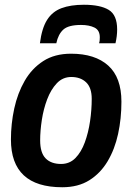

<svg xmlns="http://www.w3.org/2000/svg" viewBox="-20 -778 570 808"><path d="M242 10Q26 10 26 -191Q26 -257 40 -321.5Q54 -386 84 -438Q114 -490 162 -521Q210 -552 279 -552Q380 -552 435.5 -502Q491 -452 491 -350Q491 -279 477 -214.5Q463 -150 433 -99.5Q403 -49 356 -19.5Q309 10 242 10ZM237 -88Q273 -88 297.5 -113Q322 -138 337 -179Q352 -220 359 -268Q366 -316 366 -362Q366 -409 342.5 -431.5Q319 -454 280 -454Q244 -454 219 -427.5Q194 -401 178.5 -360Q163 -319 156 -273Q149 -227 149 -187Q149 -135 172 -111.5Q195 -88 237 -88ZM333 -758Q402 -758 437.5 -736.5Q473 -715 473 -654Q473 -626 466 -596H397Q399 -603 399.5 -609Q400 -615 400 -621Q400 -651 377.5 -662Q355 -673 321 -673Q268 -673 246.5 -653.5Q225 -634 217 -596H148Q156 -659 178 -694Q200 -729 238.5 -743.5Q277 -758 333 -758Z"/></svg>

Font: Georama SemiBold
Style: Italic
Weight: 600
Italic angle: -9°
Designer: Jean-Baptiste Levee
Foundry: Production Type
Version: Version 1.000